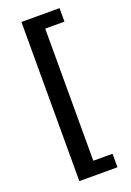

<svg xmlns="http://www.w3.org/2000/svg" viewBox="-163 -766 663 975"><g transform="rotate(-20 169.0 -278.0)"><path d="M88 152V-708H294V-635H190V79H294V152Z"/></g></svg>

Font: Assistant ExtraLight
Style: Bold
Weight: 700
Version: Version 3.000